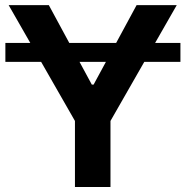

<svg xmlns="http://www.w3.org/2000/svg" viewBox="-20 -748 743 768"><path d="M701.7 -576.2V-500.5H1.5V-576.2ZM14.6 -727.5H175.3L347.2 -409.7H354.5L526.4 -727.5H687L421.9 -264.2V0H279.8V-264.2Z"/></svg>

Font: Inter Cardless Tabular Bold
Style: Bold
Weight: 700
Designer: Rasmus Andersson
Foundry: rsms
Version: Version 4.000;git-4fc901f